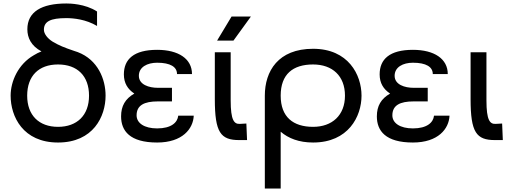

<svg xmlns="http://www.w3.org/2000/svg" viewBox="-20 -804 2930 1102"><path d="M313 14C515 14 586 -135 586 -255C586 -349 542 -461 426 -505L405 -512C349 -531 319 -543 282 -565C253 -583 232 -610 232 -633C232 -681 270 -700 360 -700C403 -700 473 -693 537 -655V-738C468 -783 379 -784 361 -784C218 -784 137 -736 137 -636C137 -588 158 -541 218 -509C203 -503 188 -496 174 -487C85 -436 41 -338 41 -255C41 -135 112 14 313 14ZM136 -255C136 -368 202 -434 313 -434C424 -434 491 -368 491 -255C491 -142 422 -76 313 -76C204 -76 136 -142 136 -255Z M882 14C1027 14 1089 -65 1092 -140H1003C999 -101 963 -67 882 -67C809 -67 764 -97 764 -142C764 -200 808 -222 886 -222H967V-300H886C835 -300 777 -318 777 -369C777 -419 825 -444 882 -444C958 -444 996 -420 996 -379H1082C1082 -466 1005 -518 882 -518C748 -518 691 -464 691 -377C691 -327 713 -292 751 -267C699 -237 675 -196 675 -136C675 -53 725 14 882 14Z M1353 0H1398L1394 -95L1357 -93C1324 -91 1304 -113 1304 -228V-504H1213V-235C1213 -44 1246 0 1353 0ZM1226 -571H1320L1420 -709H1309Z M1777 14C1979 14 2055 -135 2055 -255C2055 -375 1979 -524 1777 -524C1576 -524 1500 -395 1500 -255V278H1591V-48C1635 -10 1696 14 1777 14ZM1591 -255C1591 -378 1661 -434 1777 -434C1888 -434 1960 -368 1960 -255C1960 -142 1886 -76 1777 -76C1663 -76 1591 -132 1591 -255Z M2350 14C2495 14 2557 -65 2560 -140H2471C2467 -101 2431 -67 2350 -67C2277 -67 2232 -97 2232 -142C2232 -200 2276 -222 2354 -222H2435V-300H2354C2303 -300 2245 -318 2245 -369C2245 -419 2293 -444 2350 -444C2426 -444 2464 -420 2464 -379H2550C2550 -466 2473 -518 2350 -518C2216 -518 2159 -464 2159 -377C2159 -327 2181 -292 2219 -267C2167 -237 2143 -196 2143 -136C2143 -53 2193 14 2350 14Z M2821 0H2866L2862 -95L2825 -93C2792 -91 2772 -113 2772 -228V-504H2681V-235C2681 -44 2714 0 2821 0Z"/></svg>

Font: Hibana 45 SubMedium
Style: Regular
Weight: 500
Width: 6
Designer: pygmalion
Foundry: ybstudio
Version: Version 2021.007;FEAKit 1.0